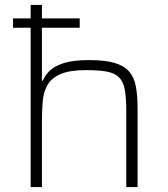

<svg xmlns="http://www.w3.org/2000/svg" viewBox="-20 -763 687 783"><path d="M33 -650V-688H305V-650ZM105 0V-743H151V-434H155Q163 -455 182 -474Q201 -493 239.5 -505.5Q278 -518 344 -518Q408 -518 447 -506.5Q486 -495 506.5 -471.5Q527 -448 534 -410.5Q541 -373 541 -319V0H495V-309Q495 -364 489 -397Q483 -430 465.5 -447.5Q448 -465 415.5 -471Q383 -477 331 -477Q264 -477 227 -461Q190 -445 173.5 -416Q157 -387 154 -348Q151 -309 151 -264V0Z"/></svg>

Font: Saira SemiExpanded ExtraLight
Style: Regular
Weight: 250
Width: 6
Designer: Hector Gatti with collaboration of the Omnibus-Type team
Foundry: Omnibus-Type
Version: Version 1.101